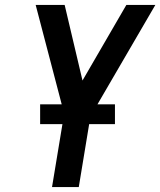

<svg xmlns="http://www.w3.org/2000/svg" viewBox="-20 -755 647 775"><path d="M190 0 239 -296 124 -735H241L313 -430L490 -735H607L345 -285L298 0ZM142 -254V-334H444V-254Z"/></svg>

Font: Iosevka SS04 Semibold Extended
Style: Italic
Weight: 600
Width: 7
Italic angle: -9°
Monospace: yes
Designer: Belleve Invis
Foundry: Belleve Invis
Version: Version 19.0.0; ttfautohint (v1.8.4)